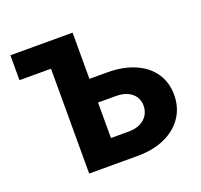

<svg xmlns="http://www.w3.org/2000/svg" viewBox="-123 -845 1028 983"><g transform="rotate(-20 391.0 -353.5)"><path d="M368.2 -455.1H465.8Q550.8 -455.1 614.7 -427.5Q678.7 -399.9 713.4 -349.1Q748 -298.3 748 -230.5Q748 -162.6 713.4 -110.4Q678.7 -58.1 614.7 -29.1Q550.8 0 465.8 0H201.2V-571.3H29.3V-707H368.2ZM465.8 -132.8Q502.4 -132.8 528.6 -146Q554.7 -159.2 568.4 -181.6Q582 -204.1 582 -232.4Q582 -259.3 568.4 -280.5Q554.7 -301.8 528.6 -314Q502.4 -326.2 465.8 -326.2H368.2V-132.8Z"/></g></svg>

Font: Pretendard Std ExtraBold
Style: Regular
Weight: 800
Designer: Base glyphs from Inter by Rasmus Andersson; Hangeul glyphs from Noto Sans CJK(Source Han Sans) by Jang Soo-young and Kan
Foundry: Kil Hyung-jin
Version: Version 1.309